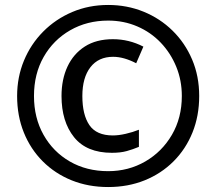

<svg xmlns="http://www.w3.org/2000/svg" viewBox="-20 -744 872 774"><path d="M416 10Q336 10 269 -17Q202 -44 152.5 -93.5Q103 -143 76 -210Q49 -277 49 -357Q49 -433 76.5 -499.5Q104 -566 154 -616.5Q204 -667 271 -695.5Q338 -724 416 -724Q492 -724 558.5 -697Q625 -670 675.5 -620.5Q726 -571 754.5 -504Q783 -437 783 -357Q783 -277 756 -210Q729 -143 679.5 -93.5Q630 -44 563 -17Q496 10 416 10ZM416 -54Q498 -54 565.5 -93Q633 -132 673 -200.5Q713 -269 713 -357Q713 -420 690.5 -475Q668 -530 628 -572Q588 -614 533.5 -637.5Q479 -661 416 -661Q331 -661 263 -622Q195 -583 156 -514.5Q117 -446 117 -357Q117 -269 155.5 -200.5Q194 -132 261.5 -93Q329 -54 416 -54ZM431 -128Q329 -128 278.5 -191Q228 -254 228 -357Q228 -424 252 -475.5Q276 -527 322 -556.5Q368 -586 435 -586Q500 -586 558 -556L529 -489Q479 -515 436 -515Q377 -515 344.5 -473Q312 -431 312 -357Q312 -281 340.5 -239.5Q369 -198 435 -198Q458 -198 486.5 -204.5Q515 -211 540 -221V-152Q516 -142 491 -135Q466 -128 431 -128Z"/></svg>

Font: Noto Sans Thaana
Style: Bold
Weight: 700
Designer: David Williams
Foundry: Google Inc.
Version: Version 3.001; ttfautohint (v1.8.4.7-5d5b)